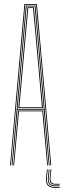

<svg xmlns="http://www.w3.org/2000/svg" viewBox="-20 -820 316 952"><path d="M30 0 101 -800H163L234 0H230L159 -796H105L34 0ZM46 0 70 -272H194L218 0H214L190 -268H74L50 0ZM38 0 108 -792H156L226 0H222L197 -276H67L42 0ZM67 -280H197L178.8 -486.2L152 -788H112L85.2 -486.2ZM71 -284 89.2 -486.2 116 -784H148L174.8 -486.2L193 -284ZM76 -288H188L170.5 -486.2L144 -780H120L93.5 -486.2ZM216.8 20 212.8 56.8Q209.8 84 219.8 95.8Q229.8 107.5 255.5 107.5H275.5V111.5H255.5Q227.5 111.5 216.5 98.9Q205.5 86.2 208.8 56.8L212.8 20ZM234.8 20 230.8 56.8Q228.8 75.5 234.5 83.5Q240.2 91.5 255.5 91.5H275.5V95.5H255.5Q238 95.5 231.2 86.5Q224.5 77.5 226.8 56.8L230.8 20ZM225.8 20 221.8 56.8Q219.2 79.8 227.1 89.6Q235 99.5 255.5 99.5H275.5V103.5H255.5Q232.8 103.5 224 92.6Q215.2 81.8 217.8 56.8L221.8 20Z"/></svg>

Font: Big Shoulders Inline Thin
Style: Regular
Weight: 100
Designer: Patric King
Foundry: XO Type Co
Version: Version 2.002